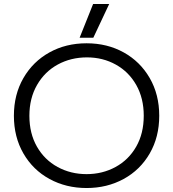

<svg xmlns="http://www.w3.org/2000/svg" viewBox="-20 -932 872 967"><path d="M449 -912H530L450 -742H381ZM50 -349Q50 -456 98 -539Q146 -622 229 -668Q312 -714 416 -714Q520 -714 603 -668Q686 -622 734 -539Q782 -456 782 -349Q782 -242 734 -159Q686 -76 602.5 -30.5Q519 15 416 15Q313 15 229.5 -30.5Q146 -76 98 -159Q50 -242 50 -349ZM704 -349Q704 -437 666.5 -503.5Q629 -570 563.5 -606.5Q498 -643 418 -643Q337 -643 271 -607Q205 -571 166.5 -504Q128 -437 128 -349Q128 -260 166 -193.5Q204 -127 270 -91Q336 -55 416 -55Q496 -55 562 -91Q628 -127 666 -193.5Q704 -260 704 -349Z"/></svg>

Font: Prompt Light
Style: Regular
Weight: 300
Designer: Katatrad Team
Foundry: CadsonDemak
Version: Version 1.001